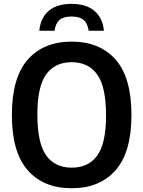

<svg xmlns="http://www.w3.org/2000/svg" viewBox="-20 -965 742 994"><path d="M41.5 -370Q41.5 -563 123.5 -656.2Q205.5 -749.5 351 -749.5Q496.5 -749.5 578.5 -656.5Q660.5 -563.5 660.5 -370Q660.5 -177 578.5 -83.8Q496.5 9.5 351 9.5Q205.5 9.5 123.5 -83.5Q41.5 -176.5 41.5 -370ZM529 -367Q529 -515 483.5 -579Q438 -643 351 -643Q264.5 -643 219 -580Q173.5 -517 173.5 -373Q173.5 -224.5 218.8 -160.8Q264 -97 351 -97Q438 -97 483.5 -159.8Q529 -222.5 529 -367ZM350.5 -945Q426 -945 468.8 -908.8Q511.5 -872.5 518 -806H439Q433.5 -844 412.8 -861.8Q392 -879.5 350.5 -879.5Q309 -879.5 288.2 -861.8Q267.5 -844 262.5 -806H183.5Q190 -873 232.5 -909Q275 -945 350.5 -945Z"/></svg>

Font: Encode Sans Semi Condensed SmBd
Style: Regular
Weight: 600
Width: 4
Designer: Multiple Designers
Foundry: Impallari Type
Version: Version 2.000